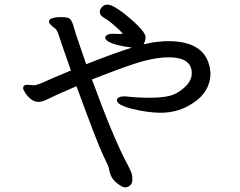

<svg xmlns="http://www.w3.org/2000/svg" viewBox="-20 -767 1040 831"><path d="M520 44Q529 44 535 41Q553 32 553 11Q553 -6 550 -16Q547 -26 532 -55Q473 -163 378 -423Q535 -485 598.5 -502Q662 -519 710 -519Q810 -519 810 -450Q810 -417 778.5 -388.5Q747 -360 713.5 -352Q680 -344 627 -344Q573 -344 521 -350Q486 -350 486 -333Q486 -312 553.5 -295.5Q621 -279 676 -279Q754 -279 817 -322Q891 -371 891 -451Q881 -589 708 -589Q689 -589 663 -586Q638 -584 602 -575Q602 -575 602 -576Q610 -593 610 -606Q610 -634 519 -707Q468 -747 445 -747Q433 -747 426 -741Q412 -730 412 -716Q412 -700 431 -689.5Q450 -679 476.5 -655.5Q503 -632 512 -621Q505 -620 489 -620L471 -621Q441 -621 435 -606Q435 -581 518 -566Q537 -563 551 -561Q471 -536 353 -489Q339 -531 323.5 -575Q308 -619 299.5 -649.5Q291 -680 281 -686.5Q271 -693 246 -693Q192 -693 192 -673Q192 -663 217 -645Q226 -640 234.5 -614Q243 -588 258 -544.5Q273 -501 287 -462Q207 -429 173.5 -413.5Q140 -398 127 -398L98 -400Q80 -400 80 -385Q80 -380 88.5 -366Q97 -352 112.5 -339Q128 -326 147 -326Q164 -326 191 -340Q218 -354 311 -394Q402 -145 427 -94Q452 -43 452 -35.5Q452 -28 459.5 -8.5Q467 11 488.5 27.5Q510 44 520 44Z"/></svg>

Font: LXGW WenKai TC
Style: Bold
Weight: 700
Designer: LXGW / Fontworks Inc.
Foundry: LXGW / Fontworks Inc.
Version: Version 1.330;April 28, 2024